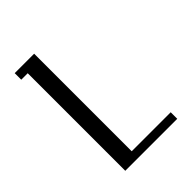

<svg xmlns="http://www.w3.org/2000/svg" viewBox="-158 -590 668 668"><g transform="rotate(-45 176.0 -256.0)"><path d="M32.2 -480V-512.2H127.9V-32.2H319.8V0H64V-480Z"/></g></svg>

Font: Gawaa
Style: Regular
Weight: 400
Designer: T. Christopher White
Version: Version 1.0